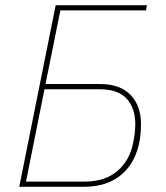

<svg xmlns="http://www.w3.org/2000/svg" viewBox="-20 -718 637 738"><path d="M54 0 194 -698H545L541 -678H212L155 -395H364Q442 -395 482 -353Q522 -311 522 -241Q522 -127 464 -63.5Q406 0 303 0ZM80 -20H305Q384 -20 431.5 -61Q479 -102 492 -170Q500 -209 500 -241Q500 -302 467 -338.5Q434 -375 362 -375H151Z"/></svg>

Font: IBM Plex Sans Thin
Style: Italic
Weight: 100
Italic angle: -11.31°
Designer: Mike Abbink, Paul van der Laan, Pieter van Rosmalen
Foundry: Bold Monday
Version: Version 3.0